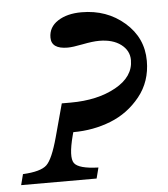

<svg xmlns="http://www.w3.org/2000/svg" viewBox="-99 -580 544 621"><g transform="rotate(-5 172.5 -270.0)"><path d="M-46 -35Q12 -38 31.5 -56.5Q51 -75 70 -145L99 -252H128Q215 -252 274.5 -285Q334 -318 334 -372Q334 -403 307.5 -423Q281 -443 237 -443Q216 -443 183 -436.5Q150 -430 134 -430Q81 -430 81 -467Q81 -501 111 -520.5Q141 -540 188 -540Q270 -540 327.5 -490Q385 -440 385 -365Q385 -298 346 -249.5Q307 -201 250 -178.5Q193 -156 128 -156L125 -145Q107 -76 121 -56.5Q135 -37 199 -35L190 0H-55Z"/></g></svg>

Font: Libre Baskerville
Style: Italic
Weight: 400
Italic angle: -15°
Designer: Pablo Impallari, Rodrigo Fuenzalida
Foundry: Pablo Impallari, Rodrigo Fuenzalida
Version: Version 1.051;Glyphs 3.2.3 (3260)